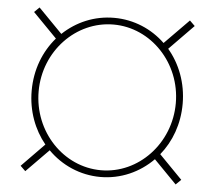

<svg xmlns="http://www.w3.org/2000/svg" viewBox="-48 -670 829 736"><g transform="rotate(5 366.5 -302.5)"><path d="M72.8 -296.9C72.8 -218.8 99.6 -148.9 143.1 -95.7L55.7 -6.3L75.2 12.7L161.6 -75.2C213.9 -22.5 285.2 9.8 363.8 9.8C442.4 9.8 513.7 -22.9 566.4 -76.2L653.8 13.2L673.8 -6.3L585 -97.2C627.9 -149.9 653.8 -219.2 653.8 -296.9C653.8 -377 625.5 -449.2 580.1 -502.4L673.8 -598.1L653.8 -617.7L560.5 -522.9C509.3 -572.3 439.9 -602.5 363.8 -602.5C287.6 -602.5 219.2 -572.8 167 -523.4L75.2 -617.2L55.7 -598.1L147.9 -503.9C101.1 -449.7 72.8 -378.4 72.8 -296.9ZM99.6 -296.9C99.6 -451.7 219.2 -576.7 363.8 -576.7C507.8 -576.7 627.4 -451.7 627.4 -296.9C627.4 -141.6 507.8 -16.1 363.8 -16.1C219.2 -16.1 99.6 -141.6 99.6 -296.9Z"/></g></svg>

Font: Vazirmatn Thin
Style: Regular
Weight: 100
Designer: Saber Rastikerdar
Foundry: Saber Rastikerdar
Version: Version 33.003